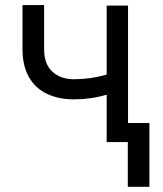

<svg xmlns="http://www.w3.org/2000/svg" viewBox="-20 -552 634 746"><path d="M477.5 -74.2H560.5V173.8H476.6V0H394.5V-184.1Q334 -166 267.6 -166Q206.5 -166 161.4 -188Q116.2 -210 91.8 -253.7Q67.4 -297.4 67.4 -361.3V-532.2H151.4V-361.3Q151.4 -303.2 183.3 -273.7Q215.3 -244.1 267.6 -244.1Q331.5 -244.1 394.5 -262.2V-530.3H477.5Z"/></svg>

Font: Pretendard JP
Style: Regular
Weight: 400
Designer: Base glyphs from Inter by Rasmus Andersson; Hangeul glyphs from Noto Sans CJK(Source Han Sans) by Jang Soo-young and Kan
Foundry: Kil Hyung-jin
Version: Version 1.309